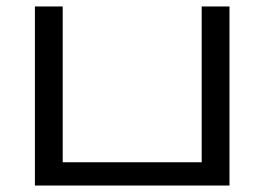

<svg xmlns="http://www.w3.org/2000/svg" viewBox="-20 -574 818 594"><path d="M88 0V-554H174V-72H604V-554H690V0Z"/></svg>

Font: ltamil85
Style: Book
Weight: 400
Designer: Jelle Bosma - Monotype Design Team
Foundry: Monotype Imaging Inc.
Version: Version 2.003